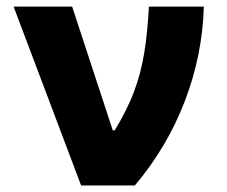

<svg xmlns="http://www.w3.org/2000/svg" viewBox="-20 -566 693 586"><path d="M227.5 0 21.5 -545.9H200.2L324.2 -168H330.1Q367.7 -230 388.7 -285.4Q409.7 -340.8 419.9 -402.6Q430.2 -464.4 434.6 -545.9H602.1Q598.1 -398.4 544.2 -257.6Q490.2 -116.7 391.6 0Z"/></svg>

Font: Inter Extra Bold
Style: Regular
Weight: 800
Designer: Rasmus Andersson
Foundry: rsms
Version: Version 4.000;git-3c8e0fc